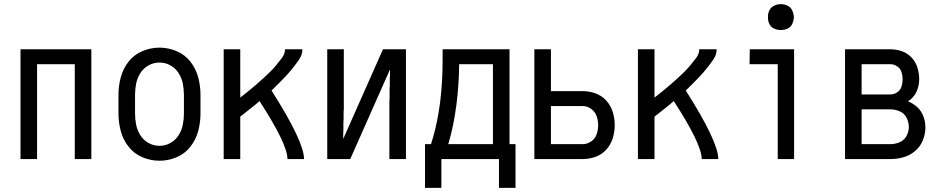

<svg xmlns="http://www.w3.org/2000/svg" viewBox="-20 -768 4540 927"><path d="M79 0V-530H421V0H341V-458H159V0Z M750 8Q707 8 667 -9Q627 -26 600.5 -60Q574 -94 563 -135.5Q552 -177 552 -220V-310Q552 -353 563 -394.5Q574 -436 600.5 -470Q627 -504 667 -521Q707 -538 750 -538Q793 -538 833 -521Q873 -504 899.5 -470Q926 -436 937 -394.5Q948 -353 948 -310V-220Q948 -177 937 -135.5Q926 -94 899.5 -60Q873 -26 833 -9Q793 8 750 8ZM750 -64Q778 -64 802.5 -77.5Q827 -91 842 -114.5Q857 -138 862.5 -165Q868 -192 868 -220V-310Q868 -338 862.5 -365Q857 -392 842 -415.5Q827 -439 802.5 -452.5Q778 -466 750 -466Q722 -466 697.5 -452.5Q673 -439 658 -415.5Q643 -392 637.5 -365Q632 -338 632 -310V-220Q632 -192 637.5 -165Q643 -138 658 -114.5Q673 -91 697.5 -77.5Q722 -64 750 -64Z M1060 0V-530H1140V-297L1154 -308Q1171 -321 1188 -335Q1205 -349 1221.5 -363.5Q1238 -378 1254 -392.5Q1270 -407 1285.5 -422.5Q1301 -438 1314.5 -454.5Q1328 -471 1342 -489.5Q1356 -508 1356 -530H1440Q1440 -504 1425 -482Q1410 -460 1394 -440Q1378 -420 1361 -401.5Q1344 -383 1326 -365.5Q1308 -348 1291 -331Q1448 -84 1448 0H1368Q1368 -72 1233 -280Q1222 -271 1212 -262Q1192 -246 1172 -230Q1156 -217 1140 -205V0Z M1560 0V-530H1640V-318V-308V-298V-288V-278V-268V-258V-248V-239L1639 -229V-219V-209V-199V-189L1638 -179V-169V-159V-149V-139L1637 -124V-114V-97L1829 -530H1906H1940V0H1860V-212V-222V-232V-242V-252V-262V-272V-282L1861 -292V-301V-311V-321V-331V-341L1862 -351V-361V-371V-381V-391L1863 -406V-416V-433L1671 0H1594Z M2032 139V-72H2061L2070 -102Q2117 -263 2117 -481V-530H2440V-72H2469V139H2389V0H2111V139ZM2144 -72H2360V-458H2197Q2194 -245 2147 -81Z M2560 0V-530H2640V-328H2793Q2825 -328 2855.5 -317Q2886 -306 2907.5 -282Q2929 -258 2938.5 -227Q2948 -196 2948 -164Q2948 -132 2938.5 -101Q2929 -70 2907.5 -46Q2886 -22 2855.5 -11Q2825 0 2793 0ZM2640 -72H2793Q2815 -72 2834 -85Q2853 -98 2860.5 -119.5Q2868 -141 2868 -163.5Q2868 -186 2860.5 -207.5Q2853 -229 2834 -242.5Q2815 -256 2793 -256H2640Z M3060 0V-530H3140V-297L3154 -308Q3171 -321 3188 -335Q3205 -349 3221.5 -363.5Q3238 -378 3254 -392.5Q3270 -407 3285.5 -422.5Q3301 -438 3314.5 -454.5Q3328 -471 3342 -489.5Q3356 -508 3356 -530H3440Q3440 -504 3425 -482Q3410 -460 3394 -440Q3378 -420 3361 -401.5Q3344 -383 3326 -365.5Q3308 -348 3291 -331Q3448 -84 3448 0H3368Q3368 -72 3233 -280Q3222 -271 3212 -262Q3192 -246 3172 -230Q3156 -217 3140 -205V0Z M3735 0V-458H3599L3600 -530H3814V0ZM3750 -623Q3733 -623 3717.5 -630Q3702 -637 3694.5 -652.5Q3687 -668 3688 -685Q3687 -702 3694.5 -717.5Q3702 -733 3717.5 -740.5Q3733 -748 3750 -748Q3767 -748 3782.5 -740.5Q3798 -733 3805 -717.5Q3812 -702 3813 -685Q3812 -668 3805 -652.5Q3798 -637 3782.5 -630Q3767 -623 3750 -623Z M4060 0V-530H4279Q4308 -530 4335 -520.5Q4362 -511 4381.5 -490Q4401 -469 4409.5 -441.5Q4418 -414 4418 -386Q4418 -359 4408.5 -333.5Q4399 -308 4379 -290Q4372 -284 4364 -279Q4381 -272 4396 -261Q4422 -243 4435 -214Q4448 -185 4448 -154Q4448 -122 4436 -91.5Q4424 -61 4399 -39.5Q4374 -18 4343 -9Q4312 0 4279 0ZM4140 -72H4279Q4302 -72 4324 -81.5Q4346 -91 4357 -112Q4368 -133 4368 -155.5Q4368 -178 4357 -199.5Q4346 -221 4324 -230.5Q4302 -240 4279 -240H4140ZM4279 -312Q4297 -312 4312 -322.5Q4327 -333 4332.5 -350Q4338 -367 4338 -385Q4338 -403 4332.5 -420Q4327 -437 4312 -447.5Q4297 -458 4279 -458H4140V-312Z"/></svg>

Font: Iosevka SS01
Style: Regular
Weight: 400
Monospace: yes
Designer: Belleve Invis
Foundry: Belleve Invis
Version: 2.3.3; ttfautohint (v1.8.3)